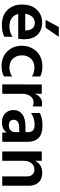

<svg xmlns="http://www.w3.org/2000/svg" viewBox="825 -1590 774 2464"><g transform="rotate(90 1212.0 -358.0)"><path d="M452 -28Q399 5 299 5Q178 5 108 -67Q38 -139 38 -253Q38 -374 104 -443Q170 -512 269 -512Q368 -512 426 -452Q484 -392 484 -277Q484 -249 477 -205H159Q172 -150 213.5 -121Q255 -92 317 -92Q397 -92 452 -132ZM272 -418Q229 -418 197.5 -386.5Q166 -355 157 -295H370V-310Q368 -359 343.5 -388.5Q319 -418 272 -418ZM336 -556H235L326 -725H452Z M961 -22Q908 9 829 9Q712 9 639.5 -65Q567 -139 567 -252Q568 -363 639.5 -439Q711 -515 835 -515Q909 -515 961 -487V-381Q911 -413 847 -413Q777 -413 734 -369Q691 -325 690 -252Q692 -180 733.5 -136Q775 -92 846 -92Q908 -92 961 -126Z M1184 0H1063L1064 -507H1184V-417Q1219 -511 1312 -511Q1333 -511 1346 -508V-392Q1323 -402 1295 -402Q1246 -402 1215 -362Q1184 -322 1184 -262Z M1591 -85Q1631 -85 1653.5 -108.5Q1676 -132 1676 -170V-218H1614Q1567 -218 1542 -198.5Q1517 -179 1517 -149Q1517 -85 1591 -85ZM1681 -61Q1646 4 1549 4Q1477 4 1434.5 -38Q1392 -80 1392 -144Q1392 -216 1446 -257Q1500 -298 1602 -298H1676V-329Q1676 -371 1654 -393Q1632 -415 1579 -415Q1498 -415 1430 -370V-481Q1487 -516 1594 -516Q1800 -516 1800 -324V0H1681Z M2364 0H2244V-312Q2244 -362 2220 -387.5Q2196 -413 2155 -413Q2108 -413 2076 -376.5Q2044 -340 2044 -272V0H1924V-507H2044V-420Q2087 -513 2200 -513Q2276 -513 2320 -467Q2364 -421 2364 -337Z"/></g></svg>

Font: Hind Vadodara SemiBold
Style: Regular
Weight: 600
Designer: Hitesh Malaviya
Foundry: Indian Type Foundry
Version: Version 1.001;PS 1.0;hotconv 1.0.86;makeotf.lib2.5.63406; tt